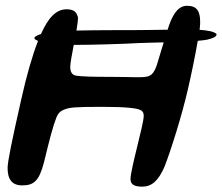

<svg xmlns="http://www.w3.org/2000/svg" viewBox="-20 -652 789 682"><path d="M485.5 11C518.5 11 543 -9.5 565 -61.5C588 -121 625.5 -240 647 -333C659 -384.5 673.5 -454.5 682.5 -507C697 -508.5 708.5 -509.5 715.5 -511C738 -516.5 752.5 -523 748.5 -532C739 -540 719 -544 689.5 -546H689C690.5 -558 691 -567.5 691 -573.5C691 -612.5 679.5 -631.5 644 -631.5C619.5 -631.5 599 -613.5 581 -563.5C579.5 -558 577.5 -552.5 575.5 -546.5C533 -546 487.5 -545 456 -545C413.5 -545 316.5 -545 251.5 -543.5C255 -565 257.5 -582.5 257 -590C252.5 -608.5 243 -619 216.5 -619C179.5 -619 151.5 -589.5 125.5 -531C124 -530.5 123 -530 122 -530C95.5 -520 98 -514 114.5 -507L115 -506.5C95 -455 74.5 -385 55.5 -299C21 -146.5 7 -77.5 7 -55C7 -15.5 22.5 6.5 58.5 6.5C99 6.5 118.5 -7.5 136 -74.5C156.5 -159 168.5 -204.5 179 -231C186 -251.5 197 -258.5 207.5 -262.5C227.5 -270.5 243 -272.5 343.5 -272.5C430.5 -272.5 465.5 -267.5 478 -261.5C485 -259 490.5 -253 490.5 -240C490.5 -210.5 443.5 -50.5 443.5 -15.5C443.5 7 464 11 485.5 11ZM369.5 -379C318.5 -379 268.5 -379.5 246.5 -384C234.5 -388 229.5 -398.5 229.5 -414.5C229.5 -426.5 235.5 -459 242 -492.5C308 -492.5 422 -496 472 -499C493.5 -500 526.5 -500.5 561.5 -501.5C551.5 -470 544 -443 538.5 -425.5C529 -395.5 519.5 -385.5 506.5 -381C487 -375 447.5 -379 369.5 -379Z"/></svg>

Font: Gluten
Style: Italic
Weight: 400
Italic angle: -13°
Designer: Tyler Finck
Foundry: Etcetera Type Company
Version: Version 0.920